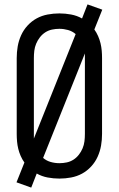

<svg xmlns="http://www.w3.org/2000/svg" viewBox="-20 -804 540 873"><path d="M122 49 55 25 91 -65Q81 -79 74 -95Q67 -111 63 -127.5Q59 -144 57.5 -161Q56 -178 56 -195V-540Q56 -567 60.5 -593Q65 -619 76 -643.5Q87 -668 105.5 -688Q124 -708 147 -720.5Q170 -733 196.5 -738Q223 -743 250 -743Q277 -743 303.5 -738Q330 -733 353 -720L378 -784L445 -760L409 -670Q419 -656 426 -640Q433 -624 437 -607.5Q441 -591 442.5 -574Q444 -557 444 -540V-195Q444 -168 439.5 -142Q435 -116 424 -91.5Q413 -67 394.5 -47Q376 -27 353 -14.5Q330 -2 303.5 3Q277 8 250 8Q223 8 196.5 3Q170 -2 147 -15ZM134 -174 324 -649Q309 -662 289.5 -667.5Q270 -673 250 -673Q233 -673 216.5 -669.5Q200 -666 186 -657Q172 -648 161.5 -634.5Q151 -621 144.5 -605.5Q138 -590 136 -573.5Q134 -557 134 -540ZM250 -62Q267 -62 283.5 -65.5Q300 -69 314 -78Q328 -87 338.5 -100.5Q349 -114 355.5 -129.5Q362 -145 364 -161.5Q366 -178 366 -195V-561L176 -86Q191 -73 210.5 -67.5Q230 -62 250 -62Z"/></svg>

Font: Iosevka www.saffi
Style: Regular
Weight: 400
Monospace: yes
Designer: Belleve Invis
Foundry: Belleve Invis
Version: Version 22.0.2; ttfautohint (v1.8.3)